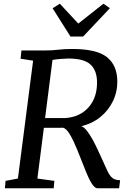

<svg xmlns="http://www.w3.org/2000/svg" viewBox="-20 -1015 698 1035"><path d="M6.5 0 10 -40 76.5 -52.5 158.5 -688 91 -698.5 95.5 -743H225Q261.5 -743 294 -747Q326.5 -751 369 -751Q500 -751 555.5 -707.8Q611 -664.5 612.5 -578Q613 -520 588.8 -469.8Q564.5 -419.5 520.8 -384Q477 -348.5 418.5 -335Q434.5 -328.5 450 -308Q465.5 -287.5 479.8 -261.5Q494 -235.5 505.5 -210.5Q517 -185.5 524 -170.5Q545.5 -121.5 558.8 -94Q572 -66.5 586.5 -55.2Q601 -44 627.5 -43.5L622 0H505Q491 0 474 -26.5Q457 -53 433.5 -114.5Q415.5 -160.5 396.2 -208Q377 -255.5 357.5 -289Q338 -322.5 319.5 -326.5Q317 -326 299 -326Q281 -326 257.8 -326Q234.5 -326 216.5 -326L181.5 -52.5L273 -40L269.5 0ZM348.5 -699.5Q337 -699.5 310 -697.5Q283 -695.5 263 -692L223 -378.5Q241 -378.5 264.2 -378.5Q287.5 -378.5 306.8 -378.5Q326 -378.5 331 -378.5Q412 -384 458.5 -437.8Q505 -491.5 503 -577Q501 -638.5 465.8 -669Q430.5 -699.5 348.5 -699.5ZM360 -818 263.5 -970.5 302.5 -995Q327.5 -968 352.2 -941.5Q377 -915 402 -888Q436 -915 470 -941.5Q504 -968 537.5 -995L572.5 -971L428 -818Z"/></svg>

Font: Merriweather
Style: Italic
Weight: 400
Italic angle: -7.8°
Designer: Eben Sorkin
Foundry: Eben Sorkin
Version: Version 2.100